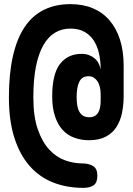

<svg xmlns="http://www.w3.org/2000/svg" viewBox="-20 -760 640 927"><path d="M382 147Q301 147 235 120.5Q169 94 122 40Q75 -14 49 -96Q23 -178 23 -290Q23 -403 42 -487.5Q61 -572 98 -628Q135 -684 191 -712Q247 -740 320 -740Q381 -740 428.5 -720Q476 -700 509 -661.5Q542 -623 559.5 -568Q577 -513 577 -443V-297Q577 -253 569 -214.5Q561 -176 542 -146.5Q523 -117 490.5 -100Q458 -83 410 -83Q372 -83 339 -95Q306 -107 282.5 -132.5Q259 -158 245.5 -198.5Q232 -239 232 -294Q232 -403 270 -451.5Q308 -500 374 -500Q394 -500 409.5 -494Q425 -488 436.5 -478.5Q448 -469 455.5 -455Q463 -441 466 -425Q466 -468 457.5 -504Q449 -540 431.5 -566Q414 -592 386.5 -607Q359 -622 320 -622Q279 -622 246 -602.5Q213 -583 189.5 -542Q166 -501 153.5 -438.5Q141 -376 141 -290Q141 -197 162.5 -135.5Q184 -74 218 -37.5Q252 -1 294 14Q336 29 377 29Q409 29 429.5 41.5Q450 54 450 88Q450 122 432 134.5Q414 147 382 147ZM411 -194Q426 -194 436.5 -199.5Q447 -205 453.5 -215.5Q460 -226 463 -240.5Q466 -255 466 -273V-306Q466 -324 462 -340Q458 -356 451 -367Q444 -378 433 -385Q422 -392 408 -392Q376 -392 363 -365.5Q350 -339 350 -292Q350 -269 353 -251Q356 -233 363.5 -220Q371 -207 382.5 -200.5Q394 -194 411 -194Z"/></svg>

Font: Maple Mono Normal NL
Style: Bold
Weight: 700
Monospace: yes
Designer: subframe7536
Version: Version 7.000